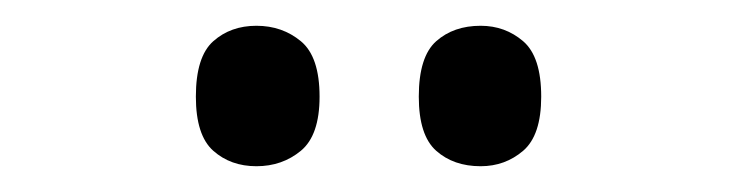

<svg xmlns="http://www.w3.org/2000/svg" viewBox="-20 -764 573 149"><path d="M353 -635Q332 -635 318.5 -647Q305 -659 305 -689Q305 -720 318.5 -732Q332 -744 353 -744Q372 -744 386 -732Q400 -720 400 -689Q400 -659 386 -647Q372 -635 353 -635ZM179 -635Q159 -635 145.5 -647Q132 -659 132 -689Q132 -720 145.5 -732Q159 -744 179 -744Q199 -744 213.5 -732Q228 -720 228 -689Q228 -659 213.5 -647Q199 -635 179 -635Z"/></svg>

Font: Noto Serif Myanmar SemiCondensed
Style: Regular
Weight: 400
Width: 4
Designer: Ben Mitchell and the Monotype Design Team
Foundry: Monotype Imaging Inc.
Version: Version 2.106; ttfautohint (v1.8.4.7-5d5b)